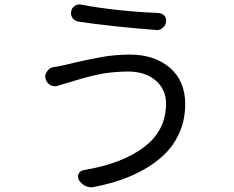

<svg xmlns="http://www.w3.org/2000/svg" viewBox="-20 -794 1040 852"><path d="M716.8 -335Q716.8 -397.5 670.4 -437Q624 -476.6 547.9 -476.6Q520.5 -476.6 491.7 -474.1Q462.9 -471.7 441.4 -468.3Q419.9 -464.8 391.6 -458Q363.3 -451.2 349.6 -447.3Q335.9 -443.4 309.6 -435.5Q283.2 -427.7 278.3 -425.8Q260.7 -421.9 239.3 -414.1Q231.4 -411.1 224.6 -411.1Q213.9 -411.1 204.1 -416Q187.5 -424.8 182.6 -443.4Q180.7 -449.2 180.7 -454.1Q180.7 -465.8 188.5 -476.6Q198.2 -492.2 216.8 -496.1Q238.3 -499 259.8 -503.9Q267.6 -505.9 305.2 -514.6Q342.8 -523.4 364.3 -527.8Q385.7 -532.2 421.4 -539.1Q457 -545.9 490.2 -548.8Q523.4 -551.8 555.7 -551.8Q665 -551.8 733.4 -493.7Q801.8 -435.5 801.8 -332Q801.8 -257.8 772 -195.8Q742.2 -133.8 687.5 -88.9Q632.8 -43.9 560.1 -12.7Q487.3 18.6 398.4 35.2Q391.6 37.1 385.7 37.1Q373 37.1 359.4 31.2Q340.8 22.5 330.1 4.9Q322.3 -8.8 329.1 -22.9Q335.9 -37.1 351.6 -39.1Q521.5 -67.4 619.1 -141.1Q716.8 -214.8 716.8 -335ZM327.1 -698.2Q311.5 -701.2 301.8 -713.9Q294.9 -724.6 294.9 -736.3Q294.9 -739.3 295.9 -743.2Q297.9 -758.8 311.5 -767.6Q321.3 -774.4 332 -774.4Q335.9 -774.4 339.8 -773.4Q497.1 -744.1 684.6 -736.3Q699.2 -735.4 710 -723.6Q717.8 -713.9 717.8 -702.1Q717.8 -699.2 716.8 -696.3Q714.8 -679.7 701.2 -669.9Q690.4 -660.2 675.8 -660.2Q673.8 -660.2 671.9 -661.1Q476.6 -675.8 327.1 -698.2Z"/></svg>

Font: Gen Jyuu Gothic Regular
Style: Regular
Weight: 400
Designer: [Source Han Sans]
Ryoko NISHIZUKA  (kana & ideographs); Paul D. Hunt (Latin, Greek & Cyrillic); Wenlong ZHANG  (bopomofo
Version: Version 1.002.20150607